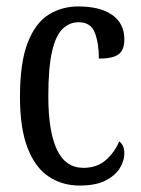

<svg xmlns="http://www.w3.org/2000/svg" viewBox="-20 -566 437 596"><path d="M227 10Q173 10 131 -18Q89 -46 65.5 -107Q42 -168 42 -265Q42 -372 66 -433.5Q90 -495 131 -520.5Q172 -546 223 -546Q291 -546 328.5 -519.5Q366 -493 366 -444Q366 -410 347.5 -397Q329 -384 287 -384Q287 -431 274.5 -464Q262 -497 224 -497Q196 -497 174.5 -476.5Q153 -456 141.5 -406Q130 -356 130 -266Q130 -159 156.5 -102Q183 -45 239 -45Q282 -45 309.5 -70Q337 -95 350 -127Q358 -121 362 -112Q366 -103 366 -89Q366 -68 352.5 -45Q339 -22 308.5 -6Q278 10 227 10Z"/></svg>

Font: Noto Serif Khmer ExtraCondensed
Style: Regular
Weight: 400
Width: 2
Designer: Danh Hong and the Monotype Design Team
Foundry: Monotype Imaging Inc.
Version: Version 2.004; ttfautohint (v1.8.4.7-5d5b)